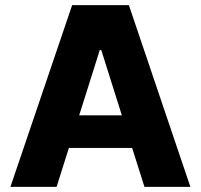

<svg xmlns="http://www.w3.org/2000/svg" viewBox="-20 -727 782 747"><path d="M20.5 0 260.7 -707H481.4L720.7 0H542L494.1 -151.4H248L200.2 0ZM454.1 -278.3 374 -532.2H368.2L288.1 -278.3Z"/></svg>

Font: Pretendard Std ExtraBold
Style: Regular
Weight: 800
Designer: Base glyphs from Inter by Rasmus Andersson; Hangeul glyphs from Noto Sans CJK(Source Han Sans) by Jang Soo-young and Kan
Foundry: Kil Hyung-jin
Version: Version 1.309